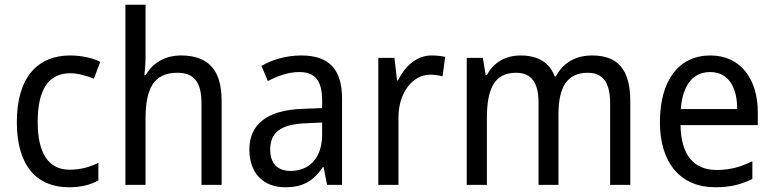

<svg xmlns="http://www.w3.org/2000/svg" viewBox="-20 -780 3263 810"><path d="M271 10C321 10 362 0 395 -19V-93C360 -76 321 -64 274 -64C184 -64 139 -134 139 -266C139 -401 184 -471 277 -471C308 -471 347 -460 376 -448L403 -519C372 -535 325 -546 276 -546C140 -546 51 -455 51 -265C51 -78 137 10 271 10Z M594 -540V-760H509V0H594V-278C594 -406 628 -473 729 -473C799 -473 830 -432 830 -345V0H915V-355C915 -485 859 -546 743 -546C681 -546 624 -517 595 -463H589C592 -485 594 -513 594 -540Z M1251 -546C1187 -546 1128 -528 1083 -502L1110 -438C1152 -460 1196 -476 1243 -476C1306 -476 1339 -443 1339 -357V-324L1259 -321C1107 -316 1032 -256 1032 -149C1032 -49 1091 10 1183 10C1260 10 1302 -17 1342 -75H1345L1360 0H1423V-364C1423 -486 1370 -546 1251 -546ZM1271 -260 1339 -263V-213C1339 -111 1283 -59 1206 -59C1154 -59 1120 -87 1120 -149C1120 -218 1160 -256 1271 -260Z M1801 -546C1737 -546 1689 -501 1659 -441H1655L1644 -536H1576V0H1661V-284C1661 -391 1722 -465 1795 -465C1812 -465 1832 -462 1847 -458L1858 -540C1841 -544 1820 -546 1801 -546Z M2478 -546C2412 -546 2357 -518 2325 -458H2320C2299 -515 2251 -546 2176 -546C2116 -546 2063 -519 2034 -463H2029L2017 -536H1949V0H2034V-279C2034 -400 2062 -473 2157 -473C2221 -473 2252 -433 2252 -346V0H2336V-296C2336 -411 2371 -473 2460 -473C2523 -473 2554 -432 2554 -345V0H2639V-353C2639 -487 2586 -546 2478 -546Z M2977 -546C2845 -546 2764 -443 2764 -264C2764 -94 2850 10 2997 10C3060 10 3105 -1 3154 -25V-100C3104 -75 3060 -63 3003 -63C2906 -63 2853 -127 2851 -252H3177V-306C3177 -447 3104 -546 2977 -546ZM2976 -476C3055 -476 3090 -409 3090 -320H2852C2860 -421 2903 -476 2976 -476Z"/></svg>

Font: Noto Sans Devanagari UI SemiCondensed
Style: Regular
Weight: 400
Width: 4
Designer: Jelle Bosma - Monotype Design Team
Foundry: Monotype Imaging Inc.
Version: Version 2.004